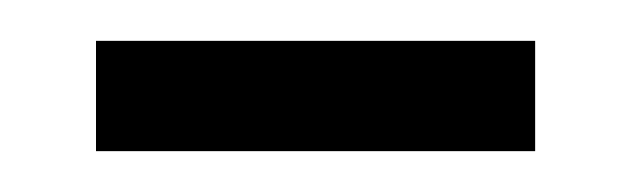

<svg xmlns="http://www.w3.org/2000/svg" viewBox="-20 -318 309 94"><path d="M27 -244V-298H242V-244Z"/></svg>

Font: Noto Sans Thai ExtCond Light
Style: Regular
Weight: 300
Width: 2
Designer: Monotype Design Team
Foundry: Monotype Imaging Inc.
Version: Version 2.002; ttfautohint (v1.8.4.7-5d5b)